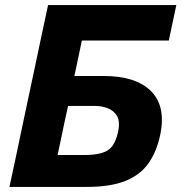

<svg xmlns="http://www.w3.org/2000/svg" viewBox="-20 -733 712 753"><path d="M321 0H17Q29.5 -58 41 -111.5Q52 -164.5 66.5 -233L117.5 -473Q132 -542.5 144 -598.5Q156 -654 168.5 -713H671.5L642 -574H301Q295 -545 288.5 -514Q282 -483 274.5 -448L271.5 -435H387Q513 -435 572.5 -375.5Q615 -332.5 615 -263Q615 -235 608 -202.5Q594 -137 561.8 -91.8Q529.5 -46.5 471.2 -23.2Q413 0 321 0ZM206 -125H310.5Q373 -125 402.2 -143.2Q431.5 -161.5 443.5 -217.5Q446.5 -232.5 446.5 -245.5Q446.5 -264.5 439.5 -277.5Q427 -299 403.2 -308.2Q379.5 -317.5 353.5 -317.5H247L234 -258.5Q226 -219.5 219.5 -189.5Q213 -159 206 -125Z"/></svg>

Font: Heraclito
Style: Bold Italic
Weight: 700
Italic angle: -12°
Designer: Kostas Bartsokas (font) & Cristiano Sobral (main changes)
Foundry: Kostas Bartsokas (font) & Cristiano Sobral (main changes)
Version: Version 1.00;July 8, 2020;FontCreator 13.0.0.2655 64-bit